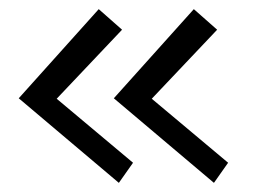

<svg xmlns="http://www.w3.org/2000/svg" viewBox="-20 -469 554 420"><path d="M21 -254 196 -449 247 -404 104 -253 271 -113 240 -69ZM229 -254 404 -449 455 -404 312 -253 479 -113 448 -69Z"/></svg>

Font: Lobster Two
Style: Regular
Weight: 400
Designer: Pablo Impallari
Foundry: Pablo Impallari. www.impallari.com
Version: Version 1.006